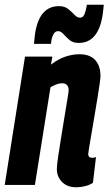

<svg xmlns="http://www.w3.org/2000/svg" viewBox="-31 -784 460 814"><path d="M75 -544H191L185 -510Q216 -534 246.5 -544Q277 -554 306 -554Q350 -554 372.5 -529.5Q395 -505 395 -462Q395 -454 391.5 -428.5Q388 -403 382 -367Q376 -331 369.5 -292Q363 -253 357 -218Q351 -183 347 -159Q343 -135 343 -131Q343 -115 360 -115Q363 -115 367 -115.5Q371 -116 376 -118L363 -9Q350 0 330.5 5Q311 10 293 10Q254 10 232 -12.5Q210 -35 210 -67Q210 -81 215 -116.5Q220 -152 227.5 -197Q235 -242 242 -286Q249 -330 254.5 -362Q260 -394 260 -402Q260 -415 253.5 -423Q247 -431 231 -431Q220 -431 207.5 -426Q195 -421 183 -414L117 0H-11ZM113 -598Q115 -619 117 -637Q134 -758 219 -758Q243 -758 258.5 -745.5Q274 -733 285 -721Q296 -709 309 -709Q322 -709 328 -726Q334 -743 336 -756Q337 -760 337 -764H409Q408 -754 407 -744.5Q406 -735 405 -727Q388 -602 303 -602Q278 -602 263.5 -614.5Q249 -627 238 -639.5Q227 -652 215 -652Q202 -652 194.5 -636.5Q187 -621 186 -605Q186 -604 185.5 -601.5Q185 -599 185 -598Z"/></svg>

Font: Georama Condensed
Style: Bold Italic
Weight: 700
Width: 3
Italic angle: -9°
Designer: Jean-Baptiste Levee
Foundry: Production Type
Version: Version 1.000